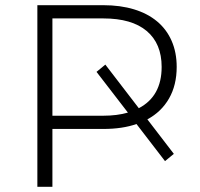

<svg xmlns="http://www.w3.org/2000/svg" viewBox="-20 -720 772 740"><path d="M386 -471 515 -303Q603 -349 603 -462Q603 -552 545.5 -600.5Q488 -649 378 -649H182V-274H378Q431 -274 473 -286L352 -443ZM506 -242Q452 -223 378 -223H182V0H124V-700H378Q444 -700 496.5 -684Q549 -668 585.5 -637.5Q622 -607 641.5 -562.5Q661 -518 661 -462Q661 -392 631.5 -340.5Q602 -289 548 -260L650 -127L616 -99Z"/></svg>

Font: Montserrat-Alt1 Light
Style: Regular
Weight: 300
Designer: Differentunic
Foundry: Differentunic
Version: Version 7.222